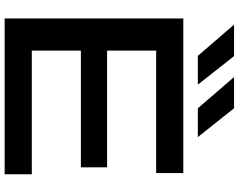

<svg xmlns="http://www.w3.org/2000/svg" viewBox="-118 -884 1003 806"><g transform="rotate(90 383.0 -481.5)"><path d="M683 -430V-320H159V-430ZM193 -40 130 -114H712V0H58V-750H707V-636H130L193 -710ZM435 -963 556 -811H435L304 -963ZM216 -963 336 -811H215L84 -963Z"/></g></svg>

Font: Bounded
Style: Regular
Weight: 400
Designer: Vlad Churkin
Version: Version 1.0